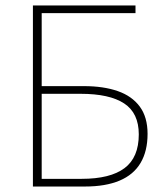

<svg xmlns="http://www.w3.org/2000/svg" viewBox="-20 -680 604 700"><path d="M100 0V-660H474V-632H132V-366H286Q357 -366 409 -348Q461 -330 489.5 -291.5Q518 -253 518 -192Q518 -129 492.5 -86Q467 -43 416 -21.5Q365 0 290 0ZM132 -28H278Q382 -28 434 -67Q486 -106 486 -190Q486 -268 432.5 -303Q379 -338 274 -338H132Z"/></svg>

Font: Source Sans Variable
Style: Regular
Weight: 200
Designer: Paul D. Hunt
Foundry: Adobe Systems Incorporated
Version: Version 3.006;hotconv 1.0.111;makeotfexe 2.5.65597